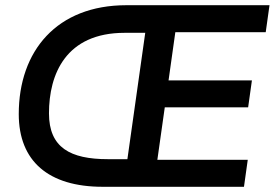

<svg xmlns="http://www.w3.org/2000/svg" viewBox="-20 -717 1054 737"><path d="M374 0H916.5L931 -103.5H584L612.5 -305H932.5L947 -408.5H627L653 -593.5H1000L1014.5 -697H465C198.5 -697 52 -522 52 -279C52 -98.5 166 0 374 0ZM168 -282C168 -432 232.5 -591 458.5 -591H537.5L469 -106H394.5C250 -106 168 -150 168 -282Z"/></svg>

Font: HK Grotesk SemiBold
Style: Italic
Weight: 600
Italic angle: -16°
Designer: Alfredo Marco Pradil
Foundry: Hanken Design Co.
Version: Version 3.001;FEAKit 1.0